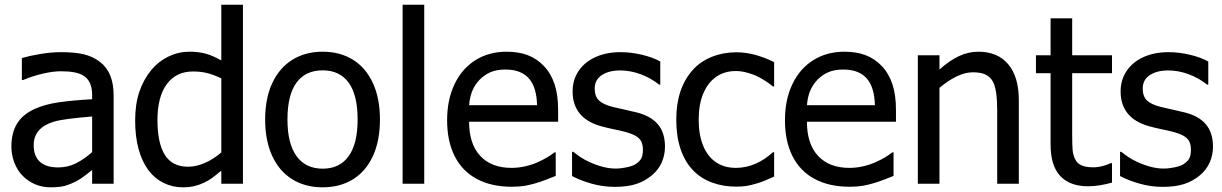

<svg xmlns="http://www.w3.org/2000/svg" viewBox="-20 -780 5188 815"><path d="M371.1 -58.1Q357.9 -48.3 341.3 -35.2Q304.2 -5.9 257.8 8.3Q234.4 15.1 193.8 15.1Q160.2 15.1 130.1 2.7Q100.1 -9.8 76.7 -33.2Q54.2 -55.7 41.3 -88.9Q28.3 -122.1 28.3 -158.2Q28.3 -215.8 52.5 -255.4Q76.7 -294.9 127.9 -317.9Q169.9 -336.9 227.8 -345.5Q285.6 -354 371.1 -358.9V-376.5Q371.1 -436.5 334 -459Q305.2 -477.5 238.8 -477.5Q206.1 -477.5 163.1 -467.8Q120.1 -458 78.1 -440.4H72.8V-533.7Q104.5 -543 150.9 -550.8Q197.3 -558.6 239.3 -558.6Q296.9 -558.6 335.2 -549.6Q373.5 -540.5 403.3 -518.1Q433.1 -495.6 447.8 -460Q462.4 -424.3 462.4 -373V0H371.1ZM371.1 -285.6 361.3 -284.7Q311 -280.3 271.7 -275.4Q232.4 -270.5 207.5 -263.2Q123 -236.8 123 -164.1Q123 -117.2 149.4 -93.3Q175.8 -69.3 226.6 -69.3Q267.1 -69.3 301.8 -86.4Q336.4 -103.5 371.1 -134.3Z M1011.2 0H919.4V-55.7Q893.6 -34.2 879.2 -23.7Q864.7 -13.2 845.7 -4.4Q825.2 5.4 804 10.3Q782.7 15.1 756.3 15.1Q711.9 15.1 674.1 -3.7Q636.2 -22.5 609.9 -57.6Q582.5 -94.7 568.1 -147.7Q553.7 -200.7 553.7 -268.6Q553.7 -337.9 571.5 -390.6Q589.4 -443.4 623.5 -484.4Q653.3 -520 695.6 -540.3Q737.8 -560.5 784.2 -560.5Q823.7 -560.5 854 -552Q884.3 -543.5 919.4 -523.4V-759.8H1011.2ZM919.4 -447.3Q885.7 -463.4 858.6 -470Q831.5 -476.6 799.3 -476.6Q728 -476.6 688.2 -423.1Q648.4 -369.6 648.4 -270.5Q648.4 -172.4 679.9 -122.3Q711.4 -72.3 777.8 -72.3Q813.5 -72.3 849.9 -88.4Q886.2 -104.5 919.4 -132.8Z M1349.6 15.1Q1274.4 15.1 1219.2 -19.8Q1164.1 -54.7 1134.8 -119.6Q1105.5 -184.6 1105.5 -272.5Q1105.5 -362.3 1135.7 -427.2Q1166 -492.2 1221.2 -526.4Q1276.4 -560.5 1349.6 -560.5Q1423.3 -560.5 1478 -526.6Q1532.7 -492.7 1562.7 -427.7Q1592.8 -362.8 1592.8 -272.5Q1592.8 -182.1 1562.7 -117.2Q1532.7 -52.2 1478 -18.6Q1423.3 15.1 1349.6 15.1ZM1349.6 -481.4Q1276.9 -481.4 1238.5 -429.2Q1200.2 -377 1200.2 -272.5Q1200.2 -170.4 1238.8 -117.2Q1277.3 -64 1349.6 -64Q1421.4 -64 1459.7 -116.7Q1498 -169.4 1498 -272.5Q1498 -377 1460 -429.2Q1421.9 -481.4 1349.6 -481.4Z M1780.8 0H1689V-759.8H1780.8Z M1877.9 -269.5Q1877.9 -357.4 1909.7 -423.3Q1941.4 -489.3 1998.5 -524.9Q2055.7 -560.5 2130.4 -560.5Q2181.6 -560.5 2220.5 -545.7Q2259.3 -530.8 2288.6 -500Q2318.8 -468.3 2334 -422.6Q2349.1 -377 2349.1 -313V-263.2H1971.2Q1971.2 -168.9 2018.6 -118.2Q2065.9 -67.4 2151.4 -67.4Q2180.7 -67.4 2209.5 -74Q2238.3 -80.6 2263.2 -91.8Q2306.6 -111.3 2333.5 -133.3H2338.9V-33.2L2298.8 -17.6Q2254.9 0 2207.5 8.8Q2184.1 12.7 2152.3 12.7Q2065.9 12.7 2004.2 -20.3Q1942.4 -53.2 1910.2 -116.7Q1877.9 -180.2 1877.9 -269.5ZM2259.8 -333.5Q2257.8 -405.8 2228.5 -442.9Q2195.3 -484.9 2125 -484.9Q2089.4 -484.9 2063.5 -474.1Q2037.6 -463.4 2016.1 -441.9Q1995.6 -420.4 1984.9 -394.3Q1974.1 -368.2 1971.2 -333.5Z M2408.2 -32.7V-135.7H2413.1Q2431.2 -121.6 2445.6 -112.1Q2460 -102.5 2482.9 -91.8Q2543.5 -64.5 2592.8 -64.5Q2615.2 -64.5 2640.1 -69.8Q2665 -75.2 2676.8 -82.5Q2694.8 -94.2 2701.9 -107.2Q2709 -120.1 2709 -144.5Q2709 -166.5 2701.4 -180.7Q2693.8 -194.8 2676.3 -204.3Q2658.7 -213.9 2627.9 -221.7Q2609.4 -226.6 2582 -231.9Q2559.1 -236.8 2529.8 -244.6Q2410.6 -278.8 2410.6 -392.1Q2410.6 -440.9 2436 -478.8Q2461.4 -516.6 2507.6 -537.6Q2553.7 -558.6 2614.3 -558.6Q2658.7 -558.6 2704.8 -547.6Q2751 -536.6 2782.7 -519V-420.9H2777.8Q2742.2 -449.2 2699 -465.1Q2655.8 -481 2612.3 -481Q2564.9 -481 2534.7 -461.2Q2504.4 -441.4 2504.4 -404.3Q2504.4 -371.1 2522.2 -353.8Q2540 -336.4 2582.5 -325.7Q2604 -320.3 2628.4 -315.4Q2639.2 -313.5 2668 -306.2L2681.2 -303.2Q2742.2 -288.1 2772.5 -252.4Q2802.7 -216.8 2802.7 -157.2Q2802.7 -121.6 2788.6 -90.1Q2774.4 -58.6 2748 -36.6Q2717.8 -11.2 2680.7 1Q2643.6 13.2 2589.4 13.2Q2539.6 13.2 2491.9 -0.2Q2444.3 -13.7 2408.2 -32.7Z M2921.4 -57.6Q2887.2 -93.3 2868.9 -147.2Q2850.6 -201.2 2850.6 -272Q2850.6 -405.8 2921.4 -483.9Q2953.6 -519.5 3001.7 -538.8Q3049.8 -558.1 3105 -558.1Q3147 -558.1 3188.2 -546.4Q3229.5 -534.7 3266.1 -516.1V-413.1H3260.7Q3234.9 -435.1 3198.2 -454.1Q3178.2 -464.4 3152.3 -471.4Q3126.5 -478.5 3103.5 -478.5Q3055.7 -478.5 3020.3 -454.1Q2984.9 -429.7 2965.3 -383.3Q2945.8 -336.9 2945.8 -272Q2945.8 -208 2964.6 -161.9Q2983.4 -115.7 3018.8 -91.6Q3054.2 -67.4 3103.5 -67.4Q3147 -67.4 3187.5 -85.2Q3228 -103 3260.7 -133.8H3266.1V-30.8Q3250.5 -23.4 3229.7 -14.6Q3209 -5.9 3194.8 -2Q3168.5 5.9 3150.4 9Q3132.3 12.2 3105 12.2Q3048.3 12.2 3001.5 -5.4Q2954.6 -22.9 2921.4 -57.6Z M3312 -269.5Q3312 -357.4 3343.8 -423.3Q3375.5 -489.3 3432.6 -524.9Q3489.7 -560.5 3564.5 -560.5Q3615.7 -560.5 3654.5 -545.7Q3693.4 -530.8 3722.7 -500Q3752.9 -468.3 3768.1 -422.6Q3783.2 -377 3783.2 -313V-263.2H3405.3Q3405.3 -168.9 3452.6 -118.2Q3500 -67.4 3585.4 -67.4Q3614.7 -67.4 3643.6 -74Q3672.4 -80.6 3697.3 -91.8Q3740.7 -111.3 3767.6 -133.3H3772.9V-33.2L3732.9 -17.6Q3689 0 3641.6 8.8Q3618.2 12.7 3586.4 12.7Q3500 12.7 3438.2 -20.3Q3376.5 -53.2 3344.2 -116.7Q3312 -180.2 3312 -269.5ZM3693.8 -333.5Q3691.9 -405.8 3662.6 -442.9Q3629.4 -484.9 3559.1 -484.9Q3523.4 -484.9 3497.6 -474.1Q3471.7 -463.4 3450.2 -441.9Q3429.7 -420.4 3418.9 -394.3Q3408.2 -368.2 3405.3 -333.5Z M4304.7 0H4212.9V-310.5Q4212.9 -399.4 4195.3 -432.6Q4183.6 -453.6 4163.6 -463.4Q4143.6 -473.1 4109.4 -473.1Q4076.7 -473.1 4040.5 -455.6Q4004.4 -438 3967.8 -407.2V0H3876V-545.4H3967.8V-484.9Q4010.3 -522.9 4050.3 -541.7Q4090.3 -560.5 4133.3 -560.5Q4214.8 -560.5 4259.8 -507.1Q4304.7 -453.6 4304.7 -354Z M4439.5 -167V-469.2H4377.4V-545.4H4439.5V-702.1H4531.2V-545.4H4700.2V-469.2H4531.2V-210Q4531.2 -161.1 4533.2 -141.4Q4535.2 -121.6 4543.9 -104Q4552.2 -86.4 4570.8 -78.1Q4589.4 -69.8 4621.1 -69.8Q4640.6 -69.8 4661.4 -75.4Q4682.1 -81.1 4694.8 -87.4H4700.2V-4.9Q4644.5 10.7 4598.6 10.7Q4521.5 10.7 4480.5 -33Q4439.5 -76.7 4439.5 -167Z M4734.4 -32.7V-135.7H4739.3Q4757.3 -121.6 4771.7 -112.1Q4786.1 -102.5 4809.1 -91.8Q4869.6 -64.5 4918.9 -64.5Q4941.4 -64.5 4966.3 -69.8Q4991.2 -75.2 5002.9 -82.5Q5021 -94.2 5028.1 -107.2Q5035.2 -120.1 5035.2 -144.5Q5035.2 -166.5 5027.6 -180.7Q5020 -194.8 5002.4 -204.3Q4984.9 -213.9 4954.1 -221.7Q4935.5 -226.6 4908.2 -231.9Q4885.3 -236.8 4856 -244.6Q4736.8 -278.8 4736.8 -392.1Q4736.8 -440.9 4762.2 -478.8Q4787.6 -516.6 4833.7 -537.6Q4879.9 -558.6 4940.4 -558.6Q4984.9 -558.6 5031 -547.6Q5077.1 -536.6 5108.9 -519V-420.9H5104Q5068.4 -449.2 5025.1 -465.1Q4981.9 -481 4938.5 -481Q4891.1 -481 4860.8 -461.2Q4830.6 -441.4 4830.6 -404.3Q4830.6 -371.1 4848.4 -353.8Q4866.2 -336.4 4908.7 -325.7Q4930.2 -320.3 4954.6 -315.4Q4965.3 -313.5 4994.1 -306.2L5007.3 -303.2Q5068.4 -288.1 5098.6 -252.4Q5128.9 -216.8 5128.9 -157.2Q5128.9 -121.6 5114.7 -90.1Q5100.6 -58.6 5074.2 -36.6Q5043.9 -11.2 5006.8 1Q4969.7 13.2 4915.5 13.2Q4865.7 13.2 4818.1 -0.2Q4770.5 -13.7 4734.4 -32.7Z"/></svg>

Font: SG Kara Bold
Style: Regular
Weight: 400
Designer: Damoon Khanjanzadeh
Version: Version 1.000